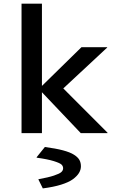

<svg xmlns="http://www.w3.org/2000/svg" viewBox="-20 -730 654 1053"><path d="M210 -710V-258.8L426.8 -471.2H567.9V-469.2L327.1 -245.1L569.8 -2V0H422.9L210 -224.1V0H98.1V-710ZM214.8 303.2 190.9 254.9V252.9Q245.1 243.2 275.9 232.9Q306.6 222.7 316.4 213.6Q326.2 204.6 326.2 192.9Q326.2 181.2 317.4 172.6Q308.6 164.1 275.1 153.6Q241.7 143.1 181.2 134.8V131.8L226.1 76.2Q285.6 84 325.2 94.5Q364.7 105 386 118.7Q407.2 132.3 415.5 147.2Q423.8 162.1 423.8 182.1Q423.8 200.7 413.3 218.3Q402.8 235.8 380.1 252.7Q357.4 269.5 315.2 282.7Q272.9 295.9 214.8 303.2Z"/></svg>

Font: IntelOne Mono Medium
Style: Regular
Weight: 500
Designer: Fred Shallcrass
Foundry: Frere-Jones Type LLC
Version: Version 1.200;hotconv 1.1.0;makeotfexe 2.6.0;FJTRelease1.2